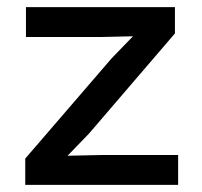

<svg xmlns="http://www.w3.org/2000/svg" viewBox="-20 -520 568 540"><path d="M51 -74 294 -356 354 -418 268 -416H53V-500H472V-426L230 -144L170 -82L265 -84H481V0H51Z"/></svg>

Font: Work Sans Medium
Style: Regular
Weight: 500
Designer: Wei Huang
Foundry: Wei Huang
Version: Version 1.500